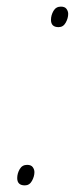

<svg xmlns="http://www.w3.org/2000/svg" viewBox="-20 -552 250 580"><path d="M157 -470Q134 -470 134 -492Q134 -506 141.5 -519Q149 -532 164 -532Q176 -532 181 -525Q186 -518 186 -510Q186 -497 178.5 -483.5Q171 -470 157 -470ZM55 8Q32 8 32 -14Q32 -28 39.5 -41Q47 -54 62 -54Q74 -54 79 -47Q84 -40 84 -32Q84 -19 76.5 -5.5Q69 8 55 8Z"/></svg>

Font: Noto Sans Thin
Style: Italic
Weight: 100
Italic angle: -12°
Designer: Monotype Design Team
Foundry: Monotype Imaging Inc.
Version: Version 2.013; ttfautohint (v1.8.4.7-5d5b)